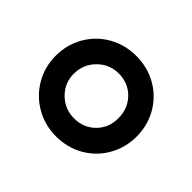

<svg xmlns="http://www.w3.org/2000/svg" viewBox="-90 -922 557 557"><g transform="rotate(45 189.0 -643.0)"><path d="M23 -643Q23 -689 45 -727Q67 -765 105 -786.5Q143 -808 189 -808Q235 -808 273 -786.5Q311 -765 333 -727Q355 -689 355 -643Q355 -598 333.5 -560Q312 -522 274 -500Q236 -478 189 -478Q144 -478 106 -499.5Q68 -521 45.5 -559Q23 -597 23 -643ZM189 -552Q228 -552 254 -578Q280 -604 280 -643Q280 -683 254 -709.5Q228 -736 189 -736Q151 -736 124 -709Q97 -682 97 -643Q97 -605 124 -578.5Q151 -552 189 -552Z"/></g></svg>

Font: Barlow GEO Semi Bold
Style: Regular
Weight: 600
Designer: Jeremy Tribby
Foundry: Tribby Type
Version: Version 1.408